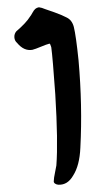

<svg xmlns="http://www.w3.org/2000/svg" viewBox="-20 -752 266 528"><path d="M87 -732Q95 -731 104 -727Q108 -726 130 -718Q152 -710 163 -704Q178 -697 183 -678Q189 -654 196 -586Q207 -462 201 -346Q199 -297 181 -269Q166 -243 141 -244Q136 -244 131.5 -247Q127 -250 128 -255Q128 -262 131 -276Q134 -290 135 -297Q140 -362 132 -493Q125 -593 121 -622Q121 -623 120 -625Q118 -632 116 -632Q108 -630 92.5 -623.5Q77 -617 69 -615Q46 -611 27 -634Q20 -640 19.5 -649.5Q19 -659 25 -666Q52 -689 63 -707Q65 -709 69 -716.5Q73 -724 77 -727.5Q81 -731 87 -732Z"/></svg>

Font: Amit
Style: Regular
Weight: 400
Version: Version 1.1